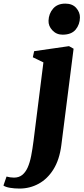

<svg xmlns="http://www.w3.org/2000/svg" viewBox="-142 -812 474 1088"><path d="M205.5 11Q195 93 161 147.5Q127 202 77 229.2Q27 256.5 -31.5 256.5Q-60.5 256.5 -85.5 252.2Q-110.5 248 -122.5 239.5L-105 188.5Q-97 191 -84.5 192.8Q-72 194.5 -63 194.5Q-35 194.5 -16.2 179.5Q2.5 164.5 14.8 137.2Q27 110 34.5 71.8Q42 33.5 48 -13.5L104 -458.5L44 -487.5L51.5 -522L249 -550.5L275 -536ZM212.5 -615.5Q178 -615.5 154.8 -640.2Q131.5 -665 133 -695.5Q134.5 -735 159 -763.2Q183.5 -791.5 228 -791.5Q268.5 -791.5 290 -766.8Q311.5 -742 311 -713Q310.5 -673.5 286.8 -644.5Q263 -615.5 212.5 -615.5Z"/></svg>

Font: Merriweather 60pt Black
Style: Italic
Weight: 900
Italic angle: -7.8°
Version: Version 2.101